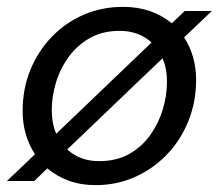

<svg xmlns="http://www.w3.org/2000/svg" viewBox="-21 -528 638 560"><path d="M257 12Q215 12 179.5 -1Q144 -14 117 -37L79 0H-1L81 -78Q45 -134 45 -204Q45 -269 67.5 -324Q90 -379 130 -420.5Q170 -462 223 -485Q276 -508 338 -508Q380 -508 415.5 -496Q451 -484 480 -460L518 -496H597L516 -419Q533 -393 542 -361.5Q551 -330 551 -295Q551 -231 528.5 -175Q506 -119 465.5 -77Q425 -35 372 -11.5Q319 12 257 12ZM268 -58Q319 -58 356 -79Q393 -100 417.5 -134.5Q442 -169 454 -209.5Q466 -250 466 -289Q466 -329 453 -358L175 -92Q194 -75 217 -66.5Q240 -58 268 -58ZM143 -138 421 -404Q384 -438 328 -438Q278 -438 241 -417Q204 -396 179 -361.5Q154 -327 142 -286.5Q130 -246 130 -207Q130 -168 143 -138Z"/></svg>

Font: Rethink Sans
Style: Italic
Weight: 400
Italic angle: -10°
Designer: The Rethink Sans project authors (Hans Thiessen). DM Sans designed by Colophon Foundry.
Foundry: Rethink Communications LLC
Version: Version 1.001